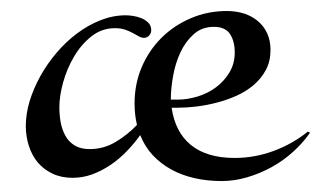

<svg xmlns="http://www.w3.org/2000/svg" viewBox="-20 -311 583 349"><path d="M543.5 -69.8Q530.8 -51.3 512.9 -35.2Q495.1 -19 473.9 -7.3Q452.6 4.4 429.4 11.2Q406.2 18.1 382.8 18.1Q356.9 18.1 334 12.9Q311 7.8 291.7 -2.7Q272.5 -13.2 257.8 -28.8Q243.2 -44.4 234.9 -65.4Q224.1 -50.3 210.4 -36.1Q196.8 -22 180.9 -11.2Q165 -0.5 147.7 5.9Q130.4 12.2 111.8 12.2Q91.3 12.2 75.4 4.6Q59.6 -2.9 48.8 -15.6Q38.1 -28.3 32.5 -45.7Q26.9 -63 26.9 -82Q26.9 -104 33.9 -127.2Q41 -150.4 53.5 -172.9Q65.9 -195.3 83 -215.3Q100.1 -235.4 120.4 -250.5Q140.6 -265.6 163.1 -274.4Q185.5 -283.2 209 -283.2Q214.4 -283.2 222.2 -282Q230 -280.8 237.3 -277.8Q244.6 -274.9 249.8 -269.5Q254.9 -264.2 254.9 -255.9Q254.9 -250.5 251 -246.3Q247.1 -242.2 241.7 -242.2Q237.3 -242.2 232.4 -244.9Q227.5 -247.6 221.4 -251Q215.3 -254.4 207.3 -257.1Q199.2 -259.8 189 -259.8Q165 -259.8 146.2 -244.9Q127.4 -230 114.5 -208Q101.6 -186 94.7 -161.1Q87.9 -136.2 87.9 -116.2Q87.9 -102.1 90.3 -88.6Q92.8 -75.2 98.9 -64.2Q105 -53.2 115.7 -46.6Q126.5 -40 143.1 -40Q168.5 -40 190.2 -53Q211.9 -65.9 229 -84Q224.6 -102.1 224.6 -123Q224.6 -158.2 237.5 -188.7Q250.5 -219.2 273.2 -241.9Q295.9 -264.6 326.7 -277.8Q357.4 -291 392.6 -291Q409.2 -291 423.6 -286.4Q438 -281.7 448.7 -272.7Q459.5 -263.7 465.6 -250.5Q471.7 -237.3 471.7 -220.2Q471.7 -199.7 463.4 -184.1Q455.1 -168.5 441.4 -156.7Q427.7 -145 410.4 -137.2Q393.1 -129.4 374.3 -124.5Q355.5 -119.6 337.2 -117.4Q318.8 -115.2 303.7 -115.2H292Q298.3 -70.8 327.1 -47.4Q356 -23.9 406.7 -23.9Q442.9 -23.9 477.3 -36.6Q511.7 -49.3 539.6 -71.8ZM302.7 -129.9Q320.3 -129.9 338.9 -135.5Q357.4 -141.1 372.3 -152.1Q387.2 -163.1 397 -179.2Q406.7 -195.3 406.7 -215.8Q406.7 -235.8 398.2 -249Q389.6 -262.2 368.7 -262.2Q347.2 -262.2 332.3 -249Q317.4 -235.8 308.1 -216.1Q298.8 -196.3 294.7 -173.1Q290.5 -149.9 290.5 -129.9Z"/></svg>

Font: Montez
Style: Regular
Weight: 400
Designer: Astigmatic (AOETI)
Foundry: Astigmatic (AOETI)
Version: Version 1.001